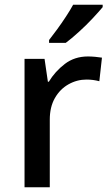

<svg xmlns="http://www.w3.org/2000/svg" viewBox="-20 -786 465 806"><path d="M349 -549Q363 -549 379.5 -547.5Q396 -546 408 -544L397 -445Q371 -452 343 -452Q303 -452 267.5 -432Q232 -412 210.5 -374.5Q189 -337 189 -284V0H83V-539H167L181 -443H185Q211 -486 252 -517.5Q293 -549 349 -549ZM411 -756Q396 -738 369 -709Q342 -680 311 -652Q280 -624 256 -606H186V-618Q201 -637 220 -663Q239 -689 257 -716.5Q275 -744 287 -766H411Z"/></svg>

Font: Noto Sans Bengali Medium
Style: Regular
Weight: 500
Designer: Jelle Bosma - Monotype Design Team
Foundry: Monotype Imaging Inc.
Version: Version 2.003; ttfautohint (v1.8.4.7-5d5b)